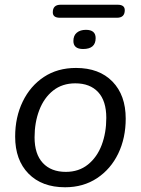

<svg xmlns="http://www.w3.org/2000/svg" viewBox="-20 -782 596 811"><path d="M255 9Q157 9 100.5 -48.5Q44 -106 44 -205Q44 -287 76 -353Q108 -419 165.5 -457Q223 -495 301 -495Q399 -495 455 -437.5Q511 -380 511 -281Q511 -199 479.5 -133.5Q448 -68 390 -29.5Q332 9 255 9ZM258 -56Q313 -56 351.5 -87Q390 -118 409.5 -169.5Q429 -221 429 -284Q429 -356 394.5 -393Q360 -430 298 -430Q243 -430 204.5 -399.5Q166 -369 146 -317Q126 -265 126 -202Q126 -131 161 -93.5Q196 -56 258 -56ZM233 -707Q203 -707 203 -730Q203 -762 236 -762H477Q507 -762 507 -739Q507 -707 474 -707ZM331 -575Q290 -575 290 -609Q290 -632 304.5 -644Q319 -656 343 -656Q384 -656 384 -621Q384 -575 331 -575Z"/></svg>

Font: Nunito
Style: Italic
Weight: 400
Italic angle: -9°
Designer: Vernon Adams
Foundry: Vernon Adams
Version: Version 3.601; ttfautohint (v1.8.2.53-6de2)